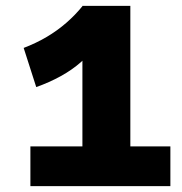

<svg xmlns="http://www.w3.org/2000/svg" viewBox="-20 -637 622 657"><path d="M104 -339 61 -473Q103 -489 139.5 -510.5Q176 -532 207 -559Q238 -586 263 -617L303 -483Q287 -451 257 -424.5Q227 -398 188 -376.5Q149 -355 104 -339ZM84 0V-136H563V0ZM262 -44V-617H426V-44Z"/></svg>

Font: BioRhyme SemiExpanded ExtraBold
Style: Regular
Weight: 800
Width: 6
Designer: Aoife Mooney
Foundry: Aoife Mooney Type
Version: Version 1.600;gftools[0.9.33]